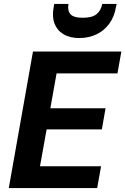

<svg xmlns="http://www.w3.org/2000/svg" viewBox="-20 -964 642 984"><path d="M25 0 149 -700H602L582 -588H270L238 -409H521L502 -301H219L185 -112H498L478 0ZM386 -769Q338 -769 305.5 -788.5Q273 -808 259.5 -843Q246 -878 255 -927L258 -944H331Q325 -911 340.5 -892Q356 -873 405 -873Q453 -873 475.5 -892Q498 -911 504 -944H578L574 -927Q566 -878 540 -842.5Q514 -807 474.5 -788Q435 -769 386 -769Z"/></svg>

Font: DM Sans 12pt ExtraBold
Style: Italic
Weight: 800
Italic angle: -10°
Version: Version 4.004;gftools[0.9.30]